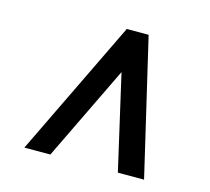

<svg xmlns="http://www.w3.org/2000/svg" viewBox="-84 -847 812 743"><g transform="rotate(15 322.0 -475.0)"><path d="M72.5 -202 336.5 -748H424L552 -202H447L360 -581.5L176.5 -202Z"/></g></svg>

Font: Merriweather 36pt ExtraBold
Style: Italic
Weight: 800
Italic angle: -7.8°
Version: Version 2.101